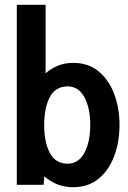

<svg xmlns="http://www.w3.org/2000/svg" viewBox="-20 -770 533 800"><path d="M285 10Q248.5 10 218.5 -2Q188.5 -14 164.5 -35.5L162 0H50V-750H170V-464.5Q192.5 -484.5 221.2 -496.2Q250 -508 285 -508Q348 -508 391 -472.5Q434 -437 456 -378Q478 -319 478 -249Q478 -179 456 -120Q434 -61 391 -25.5Q348 10 285 10ZM262 -88Q307 -88 331.5 -133Q356 -178 356 -249Q356 -320.5 331.5 -365.2Q307 -410 262 -410Q211 -410 187.5 -365.2Q164 -320.5 164 -249Q164 -178 187.5 -133Q211 -88 262 -88Z"/></svg>

Font: Cabin Condensed
Style: Bold
Weight: 700
Width: 3
Designer: Pablo Impallari
Foundry: Pablo Impallari. http://www.impallari.com Igino Marini. http://www.ikern.com
Version: Version 3.001; ttfautohint (v1.8.3)